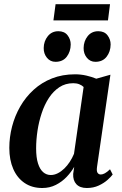

<svg xmlns="http://www.w3.org/2000/svg" viewBox="-20 -908 594 938"><path d="M454 -92.5Q451 -71.5 456.8 -63.5Q462.5 -55.5 472.5 -55.5Q481.5 -55.5 492.5 -61.5Q503.5 -67.5 517.5 -81L530.5 -55.5Q523 -45 505.5 -29.2Q488 -13.5 462.2 -1.5Q436.5 10.5 404 10.5Q370.5 10.5 353.2 -8Q336 -26.5 337.5 -58.5L342.5 -93Q328.5 -68 305.8 -44Q283 -20 253 -4.8Q223 10.5 186.5 10.5Q136.5 10.5 100.2 -14Q64 -38.5 44.8 -82.5Q25.5 -126.5 25.5 -185.5Q25.5 -238 39 -290Q52.5 -342 79 -388Q105.5 -434 144.5 -469.5Q183.5 -505 234.2 -525Q285 -545 347 -545Q374.5 -545 401.8 -538.8Q429 -532.5 450.5 -523.5L519.5 -543ZM388.5 -483Q380.5 -491 367.8 -496.2Q355 -501.5 338 -501.5Q299.5 -501.5 270 -482Q240.5 -462.5 219 -429.8Q197.5 -397 183.8 -355.5Q170 -314 163.2 -269.5Q156.5 -225 156.5 -183Q156.5 -138 165.8 -109.2Q175 -80.5 191 -66.8Q207 -53 228 -53Q245.5 -53 262.2 -61.5Q279 -70 294 -84.5Q309 -99 321 -117.5Q333 -136 341.5 -156.5ZM251 -606Q225.5 -606 209.2 -626Q193 -646 193.5 -673.5Q194 -707 213.5 -731.2Q233 -755.5 265 -755.5Q295 -755.5 310.2 -735.5Q325.5 -715.5 325.5 -690.5Q325 -655.5 306 -630.8Q287 -606 251 -606ZM446 -606Q420.5 -606 404.2 -626Q388 -646 388.5 -673.5Q389 -707 408.2 -731.2Q427.5 -755.5 460 -755.5Q490 -755.5 505.2 -735.5Q520.5 -715.5 520.5 -690.5Q520 -655.5 500.8 -630.8Q481.5 -606 446 -606ZM251.5 -887.5H517.5L507.5 -808.5H241Z"/></svg>

Font: Merriweather 72pt SemiBold
Style: Italic
Weight: 600
Italic angle: -7.8°
Version: Version 2.101